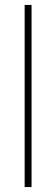

<svg xmlns="http://www.w3.org/2000/svg" viewBox="-20 -759 228 779"><path d="M80 0V-739H108V0Z"/></svg>

Font: Prompt Thin
Style: Regular
Weight: 100
Designer: Katatrad Team
Foundry: CadsonDemak
Version: Version 1.030